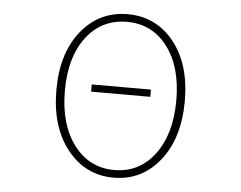

<svg xmlns="http://www.w3.org/2000/svg" viewBox="-53 -803 1105 880"><g transform="rotate(5 500.0 -363.0)"><path d="M363.3 -371.1V-404.3H635.7V-371.1ZM204.1 -365.2Q204.1 -534.2 286.6 -636.7Q369.1 -739.3 500 -739.3Q630.9 -739.3 712.9 -637.2Q794.9 -535.2 794.9 -365.2Q794.9 -195.3 712.4 -91.3Q629.9 12.7 500 12.7Q370.1 12.7 287.1 -91.3Q204.1 -195.3 204.1 -365.2ZM500 -704.1Q383.8 -704.1 313.5 -612.3Q243.2 -520.5 243.2 -365.2Q243.2 -210 314 -116.2Q384.8 -22.5 500 -22.5Q615.2 -22.5 685.5 -116.2Q755.9 -210 755.9 -365.2Q755.9 -520.5 685.5 -612.3Q615.2 -704.1 500 -704.1Z"/></g></svg>

Font: GenEi Gothic M ExtraLight
Style: Regular
Weight: 200
Designer: o_tamon (Modified); [Source Han Sans]
Ryoko NISHIZUKA  (kana & ideographs); Paul D. Hunt (Latin, Greek & Cyrillic); Wenl
Version: Version 1.1a;Original Version 1.004